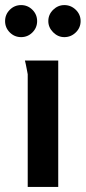

<svg xmlns="http://www.w3.org/2000/svg" viewBox="-44 -735 337 755"><path d="M65 -443Q65 -444 62.5 -456.5Q60 -469 57.5 -482Q55 -495 54 -497H185V0H65ZM102 -652Q102 -626 83.5 -607.5Q65 -589 39 -589Q13 -589 -5.5 -607.5Q-24 -626 -24 -652Q-24 -678 -5.5 -696.5Q13 -715 39 -715Q65 -715 83.5 -696.5Q102 -678 102 -652ZM273 -652Q273 -626 254 -607.5Q235 -589 209 -589Q184 -589 165 -608Q146 -627 146 -652Q146 -678 165 -696.5Q184 -715 209 -715Q235 -715 254 -696.5Q273 -678 273 -652Z"/></svg>

Font: Rosario Light
Style: Bold
Weight: 700
Version: Version 1.101; ttfautohint (v1.8.1.43-b0c9)